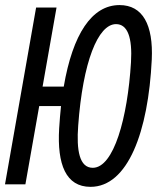

<svg xmlns="http://www.w3.org/2000/svg" viewBox="-22 -723 628 753"><path d="M333 9.8C479.5 9.8 559.6 -206.1 573.2 -489.3C579.6 -626 537.6 -703.1 446.8 -703.1C337.9 -703.1 263.2 -588.9 228 -383.3H145L199.7 -693.4H119.6L-2.4 0H77.6L131.8 -307.1H217.3C214.4 -279.3 211.9 -250 210 -219.2C201.7 -78.1 236.3 9.8 333 9.8ZM341.8 -64.9C289.6 -64.9 277.3 -132.8 284.7 -230.5C302.7 -478.5 361.8 -628.4 433.1 -628.4C478.5 -628.4 497.6 -575.7 491.7 -478.5C478.5 -260.7 424.3 -64.9 341.8 -64.9Z"/></svg>

Font: Cascadia Code SemiLight
Style: Italic
Weight: 350
Italic angle: -10°
Monospace: yes
Designer: Aaron Bell
Foundry: Saja Typeworks
Version: Version 2404.023